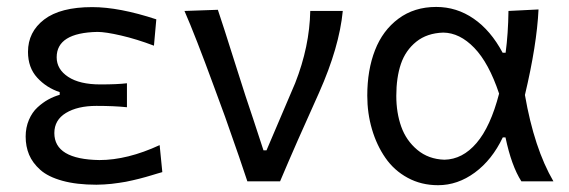

<svg xmlns="http://www.w3.org/2000/svg" viewBox="-20 -528 1656 559"><path d="M260.7 9.8Q203.1 9.8 161.6 -1.7Q120.1 -13.2 97.4 -33.4Q74.7 -53.7 64.7 -77.6Q54.7 -101.6 54.7 -130.4Q54.7 -156.7 64.2 -179Q73.7 -201.2 89.1 -215.3Q104.5 -229.5 120.6 -238.3Q136.7 -247.1 153.8 -252V-259.8Q115.2 -272.5 88.4 -301.8Q61.5 -331.1 61.5 -377Q61.5 -435.1 108.6 -471.2Q155.8 -507.3 248.5 -507.3Q327.1 -507.3 435.1 -471.7L428.2 -395Q377.9 -414.1 332.5 -424.6Q287.1 -435.1 263.7 -435.1Q145 -432.6 145 -361.3Q145 -326.2 178.5 -304.2Q211.9 -282.2 272 -282.2Q321.8 -282.2 349.6 -285.6V-215.8Q312.5 -219.7 260.7 -219.7Q206.1 -219.7 172.1 -199.2Q138.2 -178.7 138.2 -140.6Q138.2 -64 269.5 -62Q350.6 -62 444.8 -105.5L452.6 -26.9Q451.7 -26.9 438 -22.7Q424.3 -18.6 421.1 -17.6Q418 -16.6 404.3 -12.7Q390.6 -8.8 385.3 -7.6Q379.9 -6.3 366.9 -3.2Q354 0 346.4 1.2Q338.9 2.4 326.4 4.4Q314 6.3 304.4 7.3Q294.9 8.3 283.2 9Q271.5 9.8 260.7 9.8Z M795.4 0H700.2Q683.6 -51.3 635.3 -188L603 -275.9Q548.8 -423.8 517.1 -496.1L614.3 -499.5Q628.9 -456.5 663.8 -345.7Q698.7 -234.9 717.3 -181.2L747.1 -90.3H755.9L839.4 -286.1Q881.3 -392.6 883.3 -496.1H978Q967.8 -390.6 909.2 -258.8Q841.8 -109.9 795.4 0Z M1508.3 -251.5Q1535.2 -96.2 1591.3 0H1498Q1469.2 -44.9 1451.7 -127.9H1443.8Q1412.6 -62.5 1362.5 -25.6Q1312.5 11.2 1255.4 11.2Q1206.5 11.2 1167 -10.3Q1127.4 -31.7 1102.1 -68.4Q1076.7 -105 1063 -151.6Q1049.3 -198.2 1049.3 -249.5Q1049.3 -324.2 1071.8 -381.8Q1094.2 -439.5 1140.1 -473.6Q1186 -507.8 1250 -507.8Q1309.6 -507.8 1359.1 -473.6Q1408.7 -439.5 1443.4 -374.5H1452.1Q1459.5 -429.7 1460.4 -496.1L1547.9 -500.5Q1543 -397.5 1508.3 -251.5ZM1273.9 -63Q1326.7 -64 1367.4 -111.6Q1408.2 -159.2 1433.1 -255.4Q1403.3 -344.7 1360.8 -388.7Q1318.4 -432.6 1270.5 -433.1Q1223.1 -431.6 1191.9 -406.5Q1160.6 -381.3 1147.2 -341.8Q1133.8 -302.2 1133.8 -249Q1133.8 -199.7 1148.2 -159.2Q1162.6 -118.7 1195.1 -91.6Q1227.5 -64.5 1273.9 -63Z"/></svg>

Font: Commissioner Flair
Style: Regular
Weight: 400
Designer: Kostas Bartsokas
Foundry: Kostas Bartsokas
Version: Version 1.000